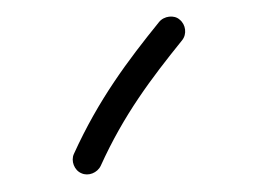

<svg xmlns="http://www.w3.org/2000/svg" viewBox="-20 -760 300 227"><path d="M192.4 -736.8C186 -742.7 173.8 -741.2 168 -733.9C131.3 -688.5 96.7 -642.6 67.4 -578.1C63.5 -569.8 67.9 -558.6 76.2 -555.2C84.5 -551.3 95.2 -555.7 99.1 -564C126.5 -624.5 158.7 -667 195.3 -712.4C201.2 -719.7 199.7 -731 192.4 -736.8Z"/></svg>

Font: Mikhak Light
Style: Regular
Weight: 300
Designer: Amin Abedi
Version: Version 3.2